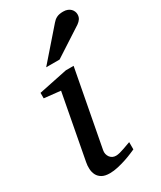

<svg xmlns="http://www.w3.org/2000/svg" viewBox="-190 -797 731 874"><g transform="rotate(-30 175.5 -360.0)"><path d="M263.2 -28.8Q257.3 -26.4 241.7 -19.5Q226.1 -12.7 205.1 -5.6Q184.1 1.5 160.9 6.8Q137.7 12.2 117.2 12.2Q91.3 12.2 76.2 3.4Q61 -5.4 53.7 -19.5Q46.4 -33.7 45.4 -51.3Q44.4 -68.8 47.9 -85.9L111.8 -424.8L25.9 -434.1V-462.9L176.8 -494.1H217.8L142.1 -94.2Q140.1 -84 142.3 -74.7Q144.5 -65.4 149.7 -58.3Q154.8 -51.3 162.8 -47.1Q170.9 -43 181.2 -43Q189.9 -43 201.9 -46.1Q213.9 -49.3 225.8 -53.5Q237.8 -57.6 248 -61.5Q258.3 -65.4 263.2 -66.9ZM350.6 -689Q350.6 -674.8 344.2 -665.3Q337.9 -655.8 326.7 -647.9L176.8 -550.8H106.4L242.7 -707Q247.6 -712.9 252.9 -717.3Q258.3 -721.7 264.9 -725.1Q271.5 -728.5 280 -730.2Q288.6 -731.9 299.8 -731.9Q313 -731.9 322.5 -728Q332 -724.1 338.1 -718Q344.2 -711.9 347.4 -704.1Q350.6 -696.3 350.6 -689Z"/></g></svg>

Font: Charis SIL Afr
Style: Italic
Weight: 400
Italic angle: -11°
Foundry: SIL International
Version: Version 5.000